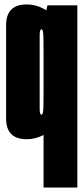

<svg xmlns="http://www.w3.org/2000/svg" viewBox="-20 -624 376 864"><path d="M176 220V-16.5Q139.5 2.5 100.5 2.5Q7.5 2.5 7.5 -90.5V-511Q7.5 -604 100.5 -604Q146.5 -604 188.5 -577.5L193.5 -600H328V220ZM176 -387.5Q176 -445 174.8 -468.5Q173.5 -492 166.5 -492Q158.5 -492 158.5 -465.5V-134.5Q158.5 -108 166.5 -108Q173.5 -108 174.8 -131.5Q176 -155 176 -214.5Z"/></svg>

Font: Anybody UltraCondensed ExtraBold
Style: Regular
Weight: 800
Width: 1
Designer: Tyler Finck
Foundry: Etcetera Type Company
Version: Version 1.010; ttfautohint (v1.8.3) -l 8 -r 50 -G 200 -x 14 